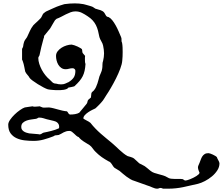

<svg xmlns="http://www.w3.org/2000/svg" viewBox="-20 -755 1321 1138"><path d="M446.3 57.6Q438.5 55.2 431.9 49.1Q425.3 43 418.9 36.9Q412.6 30.8 406 25.9Q399.4 21 392.1 21Q380.9 21 372.6 23.4Q364.3 25.9 357.2 29.5Q350.1 33.2 343.3 37.4Q336.4 41.5 328.1 44.9Q327.1 44.9 324 45.4Q320.8 45.9 317.1 46.4Q313.5 46.9 310.3 47.1Q307.1 47.4 306.2 47.4L295.9 53.2Q268.1 64 239.3 72Q210.4 80.1 179.2 80.1Q153.8 80.1 127.2 77.1Q100.6 74.2 78.6 64.2Q56.6 54.2 42.7 35.2Q28.8 16.1 28.8 -16.1Q28.8 -28.8 39.8 -44.9Q50.8 -61 66.2 -75.9Q81.5 -90.8 98.4 -102.5Q115.2 -114.3 127 -118.2L155.8 -122.6Q156.7 -122.6 161.4 -123.3Q166 -124 172.4 -125Q173.3 -124 178.5 -123.3Q183.6 -122.6 184.1 -122.6Q185.1 -122.6 188.7 -122.8Q192.4 -123 197 -123.3Q201.7 -123.5 206.5 -124Q211.4 -124.5 215.3 -125Q215.8 -124.5 218.5 -123.5Q221.2 -122.6 224.1 -121.3Q227.1 -120.1 229.5 -119.1Q231.9 -118.2 232.4 -118.2Q233.4 -117.2 242.7 -117.2Q251 -117.2 259.5 -117.7Q268.1 -118.2 270.5 -118.2Q283.7 -116.7 296.9 -113.3Q310.1 -109.9 323.2 -106.2Q336.4 -102.5 349.6 -99.4Q362.8 -96.2 377 -95.2Q381.3 -90.8 385.5 -83.5Q389.6 -76.2 397 -76.2Q402.8 -76.2 409.9 -76.7Q417 -77.1 424.3 -78.4Q431.6 -79.6 438.2 -81.8Q444.8 -84 449.7 -86.9Q450.2 -87.9 452.4 -90.1Q454.6 -92.3 454.6 -92.8Q464.4 -105 474.4 -116.5Q484.4 -127.9 493.7 -140.1Q497.6 -145.5 498.3 -151.6Q499 -157.7 502.9 -163.1Q502.9 -163.6 505.4 -165.5Q507.8 -167.5 510.7 -169.9Q513.7 -172.4 516.1 -174.6Q518.6 -176.8 519 -177.2Q519 -178.7 519.5 -182.4Q520 -186 520.3 -189.9Q520.5 -193.8 521 -197Q521.5 -200.2 521.5 -201.2Q522.5 -207.5 528.8 -212.2Q535.2 -216.8 537.6 -220.7Q543.9 -228 548.8 -238.5Q553.7 -249 557.6 -260.7Q561.5 -272.5 564.2 -283.4Q566.9 -294.4 569.3 -302.2Q573.2 -313.5 578.4 -324Q583.5 -334.5 585.4 -347.2Q587.4 -357.4 587.2 -370.4Q586.9 -383.3 591.3 -395.5Q593.8 -406.2 595.2 -416.7Q596.7 -427.2 596.7 -438.5Q596.7 -449.7 595.2 -460.7Q593.8 -471.7 591.3 -483.9Q590.3 -490.2 587.4 -496.8Q584.5 -503.4 580.8 -509.8Q577.1 -516.1 574 -522.5Q570.8 -528.8 569.3 -534.7Q565.4 -555.7 560.8 -573.2Q556.2 -590.8 548.6 -606Q541 -621.1 529.3 -634Q517.6 -647 499.5 -658.7Q482.4 -670.4 465.1 -679Q447.8 -687.5 426.8 -687.5Q412.6 -687.5 398.7 -682.4Q384.8 -677.2 370.8 -670.2Q356.9 -663.1 343 -655.8Q329.1 -648.4 315.4 -643.6L306.2 -635.3Q304.7 -632.8 300.3 -625.7Q295.9 -618.7 291.3 -610.6Q286.6 -602.5 282.7 -595.5Q278.8 -588.4 277.3 -586.4L241.7 -542.5Q241.7 -540 240.7 -534.2Q239.7 -528.3 238.3 -527.3Q230.5 -501 225.1 -477.1Q219.7 -453.1 213.9 -426.8Q212.9 -425.3 210 -419.9Q207 -414.6 207 -411.6Q207 -394.5 212.9 -376.2Q218.8 -357.9 228 -340.8Q237.3 -323.7 249.3 -308.8Q261.2 -293.9 273.9 -283.7Q281.7 -275.4 290.5 -267.3Q299.3 -259.3 312.5 -259.3Q319.3 -257.3 326.4 -256.1Q333.5 -254.9 341.3 -254.9Q348.1 -254.9 354.2 -255.9Q360.4 -256.8 365.7 -259.3Q366.2 -259.3 368.7 -260.3Q371.1 -261.2 374 -262.7Q377 -264.2 380.1 -265.6Q383.3 -267.1 385.3 -267.6Q405.8 -279.8 416.3 -294.7Q426.8 -309.6 426.8 -335.4Q426.8 -341.8 421.9 -346.2Q417 -350.6 410.6 -350.6Q399.9 -350.6 389.6 -347.7Q379.4 -344.7 369.1 -344.7Q354.5 -344.7 343.5 -352.3Q332.5 -359.9 325.7 -371.3Q318.8 -382.8 315.4 -396.7Q312 -410.6 312 -423.3Q312 -438.5 321.5 -450.9Q331.1 -463.4 345 -472.2Q358.9 -481 375 -485.8Q391.1 -490.7 404.8 -490.7Q411.1 -489.7 420.9 -486.6Q430.7 -483.4 439.9 -479Q449.2 -474.6 456.5 -470.2Q463.9 -465.8 465.8 -462.9Q467.3 -457 467.5 -454.1Q467.8 -451.2 467.8 -449.2Q467.8 -447.3 468.3 -445.3Q468.8 -443.4 470.7 -439.9L484.4 -423.8Q483.4 -419.4 483.4 -413.6Q483.4 -407.7 483.4 -401.4Q483.4 -394.5 483.9 -387.9Q484.4 -381.3 486.8 -376Q485.4 -353 481.4 -335.4Q477.5 -317.9 470 -303Q462.4 -288.1 450.7 -274.2Q439 -260.3 422.4 -245.1Q422.4 -244.6 421.1 -243.9Q419.9 -243.2 416.3 -242.2Q412.6 -241.2 405 -239.5Q397.5 -237.8 385.3 -235.8Q382.3 -230.5 374.5 -227.3Q366.7 -224.1 357.7 -222.7Q348.6 -221.2 339.1 -220.9Q329.6 -220.7 322.8 -220.7Q316.4 -220.7 308.6 -220.9Q300.8 -221.2 292.7 -221.9Q284.7 -222.7 277.1 -223.4Q269.5 -224.1 263.7 -225.6Q253.9 -228.5 237.5 -237.1Q221.2 -245.6 204.3 -256.1Q187.5 -266.6 173.6 -276.9Q159.7 -287.1 155.8 -293Q150.4 -303.2 142.1 -312Q133.8 -320.8 129.4 -331.1Q128.9 -333 127.4 -341.1Q126 -349.1 124 -358.2Q122.1 -367.2 120.1 -375.5Q118.2 -383.8 116.7 -386.7Q115.7 -390.6 114.3 -394Q112.8 -397.5 110.8 -401.9V-465.3Q114.7 -472.2 116 -475.8Q117.2 -479.5 117.7 -482.4Q118.2 -485.4 118.4 -489.3Q118.7 -493.2 121.1 -501Q122.6 -507.3 124.5 -511.2Q126.5 -515.1 128.7 -518.6Q130.9 -522 133.8 -525.6Q136.7 -529.3 140.1 -534.7Q145 -544.4 148.9 -553.7Q152.8 -563 157 -571.5Q161.1 -580.1 166 -588.6Q170.9 -597.2 177.7 -605.5Q180.7 -608.9 188.2 -615.7Q195.8 -622.6 203.9 -630.1Q211.9 -637.7 218.3 -644.3Q224.6 -650.9 225.6 -653.8L234.9 -672.4Q235.8 -673.8 238.5 -676Q241.2 -678.2 244.4 -680.7Q247.6 -683.1 250.2 -685.1Q252.9 -687 254.4 -687.5Q263.2 -691.4 273.7 -696.3Q284.2 -701.2 295.2 -706.1Q306.2 -710.9 317.1 -715.6Q328.1 -720.2 337.9 -723.1Q339.8 -723.6 343.8 -724.9Q347.7 -726.1 351.6 -727.3Q355.5 -728.5 358.6 -729.5Q361.8 -730.5 362.3 -730.5Q394.5 -734.9 423.3 -734.9Q449.7 -734.9 474.1 -730.5Q474.6 -730.5 480.5 -729Q486.3 -727.5 494.1 -725.3Q502 -723.1 509.8 -720.9Q517.6 -718.8 521.5 -717.3Q525.9 -716.3 529.5 -714.1Q533.2 -711.9 536.6 -709.5Q540 -707 543.5 -704.8Q546.9 -702.6 550.8 -702.1Q556.6 -699.7 563.5 -698.2Q570.3 -696.8 576.9 -694.3Q583.5 -691.9 589.1 -688.2Q594.7 -684.6 599.1 -678.2Q601.6 -675.3 605.2 -667.5Q608.9 -659.7 614.3 -656.2Q614.7 -655.8 619.1 -654.8Q621.1 -654.3 623.5 -653.8Q634.8 -648.4 645.3 -635.3Q655.8 -622.1 665.3 -605.2Q674.8 -588.4 682.9 -569.6Q690.9 -550.8 697.8 -534.7Q701.2 -526.4 700.2 -517.8Q699.2 -509.3 703.6 -501Q706.1 -486.8 706.5 -473.4Q707 -460 707 -446.8Q707 -434.1 706.5 -421.1Q706.1 -408.2 704.6 -395.5Q703.1 -375 692.6 -347.2Q682.1 -319.3 667.7 -290.5Q653.3 -261.7 637.9 -235.4Q622.6 -209 610.8 -191.9Q609.9 -190.4 606.2 -184.6Q602.5 -178.7 598.4 -172.1Q594.2 -165.5 590.6 -160.2Q586.9 -154.8 585.4 -153.8Q583.5 -151.4 577.9 -145Q572.3 -138.7 565.7 -132.1Q559.1 -125.5 553 -119.6Q546.9 -113.8 544.9 -112.3Q538.1 -109.4 526.4 -103.5Q514.6 -97.7 502.9 -89.8Q491.2 -82 482.7 -72.5Q474.1 -63 474.1 -53.2Q474.1 -51.8 479.5 -48.6Q484.9 -45.4 491.7 -41.7Q498.5 -38.1 505.6 -34.2Q512.7 -30.3 516.1 -26.9Q529.8 -9.3 545.2 6.6Q560.5 22.5 576.9 36.9Q593.3 51.3 609.9 64.9Q626.5 78.6 643.1 92.3Q654.3 101.6 665.3 112.1Q676.3 122.6 687.7 133.1Q699.2 143.6 710.9 153.1Q722.7 162.6 735.8 169.9Q737.3 170.4 742.2 171.9Q747.1 173.3 753.2 175Q759.3 176.8 765.1 179.2Q771 181.6 773.9 184.1Q775.4 185.5 780 189.7Q784.7 193.8 790 198.7Q795.4 203.6 799.8 207.8Q804.2 211.9 805.2 212.9L836.4 229Q838.4 230.5 844 234.6Q849.6 238.8 855.5 243.7Q861.3 248.5 866.2 252.7Q871.1 256.8 872.6 257.8Q881.8 265.6 894.3 269.8Q906.7 273.9 919.9 277.3Q933.1 280.8 946.5 284.7Q960 288.6 971.7 295.9Q981.4 302.7 993.4 304.2Q1005.4 305.7 1018.1 305.7H1041.5Q1046.4 305.7 1051.3 305.7Q1056.2 305.7 1062 306.6Q1065.9 307.6 1069.8 311.3Q1073.7 314.9 1080.6 314.9Q1083.5 314.9 1090.8 312.7Q1098.1 310.5 1107.4 306.9Q1116.7 303.2 1126.5 298.3Q1136.2 293.5 1144.3 288.3Q1152.3 283.2 1157.5 278.1Q1162.6 272.9 1162.6 268.6Q1162.6 268.1 1161.1 264.9Q1159.7 261.7 1158 257.3Q1156.2 252.9 1154.8 247.8Q1153.3 242.7 1153.3 238.3Q1153.3 230.5 1156.7 223.9Q1160.2 217.3 1162.6 210.4Q1166.5 200.7 1170.2 190.4Q1173.8 180.2 1179.2 171.9Q1184.6 163.6 1193.1 158.2Q1201.7 152.8 1215.8 152.8Q1219.2 152.8 1226.6 155.3Q1233.9 157.7 1241.7 161.4Q1249.5 165 1256.3 169.2Q1263.2 173.3 1265.6 176.8Q1266.6 180.7 1269 185.5Q1271.5 190.4 1274.2 195.3Q1276.9 200.2 1278.8 204.8Q1280.8 209.5 1280.8 212.9Q1280.8 234.9 1268.1 254.6Q1255.4 274.4 1236.1 290.5Q1216.8 306.6 1194.6 318.1Q1172.4 329.6 1153.3 334.5Q1111.3 344.7 1066.7 354Q1022 363.3 979 363.3H945.3Q943.4 361.3 938.7 360.1Q934.1 358.9 931.2 358.9Q927.2 358.9 922.1 361.1Q917 363.3 911.6 363.3Q903.8 363.3 896.5 360.8Q889.2 358.4 882.1 355.5Q875 352.5 867.9 349.4Q860.8 346.2 854 344.7L777.3 317.4Q764.6 314 752.9 307.1Q741.2 300.3 730 292Q718.8 283.7 708.3 274.7Q697.8 265.6 688.5 257.8L658.2 239.3Q651.9 233.4 646.2 223.6Q640.6 213.9 632.8 206.1Q631.8 205.1 628.4 203.4Q625 201.7 623.5 201.2Q600.6 188.5 583.3 176.3Q565.9 164.1 547.4 146Q542.5 141.6 538.1 136Q533.7 130.4 529.5 124.8Q525.4 119.1 520.8 114Q516.1 108.9 511.2 105.5Q501.5 99.1 492.7 94Q483.9 88.9 476.1 83.7Q468.3 78.6 460.9 72.5Q453.6 66.4 446.3 57.6ZM106 -2.4Q106 6.8 110.1 13.2Q114.3 19.5 120.8 23.9Q127.4 28.3 136 31.2Q144.5 34.2 152.8 35.6L209.5 40.5Q209.5 41.5 211.2 41.5Q212.9 41.5 213.9 41.5Q221.7 41.5 226.6 37.6Q231.4 33.7 238.3 31.2Q247.6 29.3 259.3 26.9Q271 24.4 283.2 21.2Q295.4 18.1 307.1 14.2Q318.8 10.3 328.1 5.9Q330.1 4.9 330.3 1.5Q330.6 -2 330.6 -4.9Q330.6 -12.2 327.6 -18.1Q324.7 -23.9 320.1 -28.1Q315.4 -32.2 309.8 -34.7Q304.2 -37.1 299.3 -38.1Q297.9 -38.6 291.7 -40Q285.6 -41.5 278.6 -43.2Q271.5 -44.9 265.1 -46.4Q258.8 -47.9 256.8 -48.3Q248 -50.8 236.8 -54.4Q225.6 -58.1 209.5 -58.1Q209 -58.1 206.8 -56.9Q204.6 -55.7 201.9 -54.2Q199.2 -52.7 196.8 -51.8Q194.3 -50.8 193.4 -50.8Q182.1 -48.8 167.2 -47.1Q152.3 -45.4 138.7 -40.8Q125 -36.1 115.5 -27.3Q106 -18.6 106 -2.4Z"/></svg>

Font: IM FELL English
Style: Italic
Weight: 400
Italic angle: -18°
Designer: Igino Marini
Foundry: Igino Marini
Version: 3.00